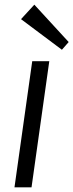

<svg xmlns="http://www.w3.org/2000/svg" viewBox="-20 -802 314 822"><path d="M191 -540 115 0H42L118 -540ZM274 -622 245 -589 70 -720 127 -782Z"/></svg>

Font: Pathway Extreme SemiCondensed Light
Style: Italic
Weight: 300
Width: 4
Italic angle: -8°
Version: Version 1.001;gftools[0.9.26]